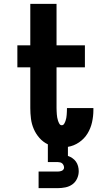

<svg xmlns="http://www.w3.org/2000/svg" viewBox="-20 -755 540 995"><path d="M180 220V134H280Q285 134 290.5 133Q296 132 300.5 130Q305 128 308.5 123.5Q312 119 312 114Q312 108 309.5 102Q307 96 302.5 92Q298 88 292 86.5Q286 85 280 85H228V-7Q203 -19 184.5 -40Q166 -61 155 -86.5Q144 -112 140.5 -139.5Q137 -167 137 -195V-406H70V-520H137V-735H273V-520H420V-406H273V-195Q273 -187 273.5 -178.5Q274 -170 274.5 -162Q275 -154 276.5 -146Q278 -138 280.5 -130Q283 -122 287.5 -114Q292 -106 300 -106Q308 -106 312.5 -113.5Q317 -121 319.5 -128.5Q322 -136 323.5 -143.5Q325 -151 325.5 -159Q326 -167 326.5 -175Q327 -183 327 -191V-195H464V-185Q464 -153 457 -121.5Q450 -90 433.5 -63Q417 -36 390 -17.5Q363 1 332 6V53Q344 57 355 64.5Q366 72 373.5 82.5Q381 93 384.5 106Q388 119 388 132Q388 152 379.5 170.5Q371 189 355 200.5Q339 212 319 216Q299 220 280 220Z"/></svg>

Font: Iosevka Term Curly Heavy
Style: Regular
Weight: 900
Designer: Belleve Invis
Foundry: Belleve Invis
Version: Version 32.3.0